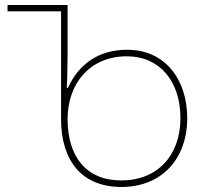

<svg xmlns="http://www.w3.org/2000/svg" viewBox="-20 -734 824 764"><path d="M463 10C621 10 725 -99 725 -264C725 -413 641 -536 486 -536C373 -536 294 -480 250 -384H246C247 -406 249 -473 249 -519V-714H10V-689H223V-260C223 -95 305 10 463 10ZM463 -16C320 -16 249 -114 249 -260C249 -400 336 -510 485 -510C614 -510 698 -412 698 -264C698 -115 606 -16 463 -16Z"/></svg>

Font: Noto Sans Georgian Thin
Style: Regular
Weight: 100
Designer: Monotype Design Team, Akaki Razmadze
Foundry: Google LLC
Version: Version 2.005